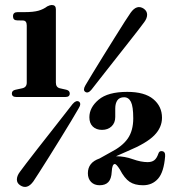

<svg xmlns="http://www.w3.org/2000/svg" viewBox="-20 -737 702 768"><path d="M49 -655.5Q32 -655.5 32 -672Q32 -688.5 50.5 -688.5H78.5Q113.5 -688.5 133.8 -694.2Q154 -700 169 -711.5Q180 -717 187 -717Q203.5 -717 203.5 -700V-406.5Q203.5 -388 219 -384L245.5 -378Q259 -374.5 259 -363Q259 -349 241.5 -349H45.5Q27.5 -349 27.5 -363Q27.5 -375 42 -378L69.5 -384Q87 -388 87 -406.5V-635Q87 -655 71.5 -655ZM346 -378.5Q332.5 -362 321 -369.5Q310.5 -376.5 321.5 -395.5Q332 -413.5 351.5 -445.5Q371 -477.5 394.2 -515Q417.5 -552.5 440 -588.5Q462.5 -624.5 479.2 -650.8Q496 -677 502.5 -686Q527.5 -721 555.5 -702Q568.5 -692.5 568.5 -678.2Q568.5 -664 557 -648.5Q551 -640 531.8 -615.2Q512.5 -590.5 486.2 -557Q460 -523.5 432.5 -488.8Q405 -454 382 -424.5Q359 -395 346 -378.5ZM270 -320.5Q284.5 -337.5 296 -330.5Q306.5 -322.5 294.5 -303.5Q284.5 -285.5 265 -253.5Q245.5 -221.5 222.2 -183.5Q199 -145.5 176.2 -109.5Q153.5 -73.5 136.5 -46.8Q119.5 -20 113.5 -11.5Q88.5 23 60.5 4Q47.5 -4.5 47.5 -19Q47.5 -33.5 59.5 -49.5Q65.5 -58 84.8 -83.2Q104 -108.5 130.2 -142Q156.5 -175.5 184 -210.5Q211.5 -245.5 234.5 -275Q257.5 -304.5 270 -320.5ZM331.5 -44Q331.5 -87 378 -103L421 -127Q469.5 -151.5 491.2 -183Q513 -214.5 513 -263.5Q513 -311 503.8 -329.5Q494.5 -348 476.5 -348Q458 -348 449.5 -335.8Q441 -323.5 441 -303V-269Q441 -245.5 426.2 -231.5Q411.5 -217.5 388 -217.5Q365 -217.5 351.2 -230.8Q337.5 -244 337.5 -268Q337.5 -307 374.5 -338.2Q411.5 -369.5 489 -369.5Q558.5 -369.5 593.2 -340.5Q628 -311.5 628 -266Q628 -227 597 -195.5Q566 -164 491.5 -133L444 -112H444.5Q478.5 -112 511.2 -100.2Q544 -88.5 570.5 -88.5Q587 -88.5 597 -96Q607 -103.5 613.5 -122.5Q617 -133.5 627 -132.5Q642 -131.5 640.5 -112Q635.5 -48.5 612.2 -22.2Q589 4 552 4Q519 4 498.5 -9.8Q478 -23.5 459.5 -59Q445.5 -81 439.5 -81Q428.5 -81 427 -50.5Q425.5 -21.5 413.5 -8.8Q401.5 4 378.5 4Q357 4 344.2 -9.2Q331.5 -22.5 331.5 -44Z"/></svg>

Font: Fraunces 144pt Soft
Style: Bold
Weight: 700
Version: Version 1.000;[0bf87f6ff]